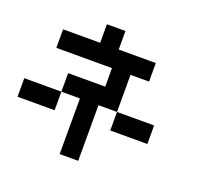

<svg xmlns="http://www.w3.org/2000/svg" viewBox="-145 -1045 1290 1216"><g transform="rotate(20 500.0 -437.5)"><path d="M0 -250V-375H250V-250ZM125 -625V-750H375V-875H500V-750H750V-625H625V-375H500V0H375V-375H250V-500H500V-625ZM625 -250V-375H875V-250Z"/></g></svg>

Font: GalmuriMono7 Regular
Style: Regular
Weight: 400
Designer: Lee Minseo (quiple)
Version: Version 2.399;hotconv 1.1.1;makeotfexe 2.6.0 DEVELOPMENT